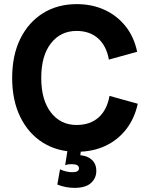

<svg xmlns="http://www.w3.org/2000/svg" viewBox="-20 -723 720 931"><path d="M352 13Q259 13 188.5 -31Q118 -75 78.5 -155.5Q39 -236 39 -345Q39 -455 78.5 -535Q118 -615 188.5 -659Q259 -703 352 -703Q427 -703 487.5 -675Q548 -647 589 -595.5Q630 -544 645 -472L508 -434Q496 -501 455.5 -537Q415 -573 351 -573Q274 -573 227 -513Q180 -453 180 -345Q180 -238 227 -177.5Q274 -117 351 -117Q417 -117 458 -153.5Q499 -190 511 -258L648 -220Q632 -147 591 -95Q550 -43 489.5 -15Q429 13 352 13ZM341 188Q321 188 299.5 184Q278 180 258 172L271 98Q286 105 301 108.5Q316 112 331 112Q363 112 363 93Q363 73 328 73Q319 73 311.5 74Q304 75 296 78L310 -11L374 -9L368 43L356 29Q397 29 422 49Q447 69 447 106Q447 141 421 164.5Q395 188 341 188Z"/></svg>

Font: Radio Canada Big SemiBold
Style: Regular
Weight: 600
Designer: Étienne Aubert Bonn
Foundry: Coppers and Brasses
Version: Version 1.001